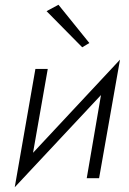

<svg xmlns="http://www.w3.org/2000/svg" viewBox="-20 -750 542 808"><path d="M176 -703 326 -551 356 -569 226 -730ZM181 -460H129L42 38L405 -350L345 0H397L485 -499L119 -107Z"/></svg>

Font: Jost Light
Style: Italic
Weight: 300
Italic angle: -5°
Version: Version 3.710